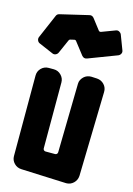

<svg xmlns="http://www.w3.org/2000/svg" viewBox="-161 -1202 888 1283"><g transform="rotate(15 283.5 -560.0)"><path d="M505 -67Q503 -37 482 -17Q461 3 432 3L119 -10Q89 -11 68.5 -32Q48 -53 48 -82V-639Q48 -669 69 -690Q90 -711 120 -711H155Q185 -711 206 -689.5Q227 -668 227 -639V-183Q227 -176 232 -171Q237 -166 244 -166H310Q317 -166 322 -171Q327 -176 327 -183L336 -659Q336 -674 342.5 -686.5Q349 -699 359 -708.5Q369 -718 382 -723Q395 -728 410 -728L450 -726Q480 -724 500 -702.5Q520 -681 519 -651ZM75 -1059Q81 -1073 96 -1076L291 -1122Q309 -1127 322 -1112L379 -1038Q385 -1031 395 -1034L488 -1069Q500 -1074 511 -1068.5Q522 -1063 527 -1052L565 -952Q570 -940 564.5 -929Q559 -918 548 -913L351 -838Q331 -830 316 -847L250 -932Q245 -939 236 -937L210 -931Q203 -930 200 -922L158 -827Q153 -816 141.5 -811Q130 -806 119 -811L19 -854Q8 -859 3.5 -871Q-1 -883 4 -894Z"/></g></svg>

Font: d puntillas B to tiptoe
Style: Regular
Weight: 400
Designer: deFharo
Foundry: deFharo.com
Version: Version 1.001 2012